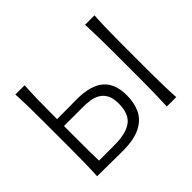

<svg xmlns="http://www.w3.org/2000/svg" viewBox="-152 -947 1184 1184"><g transform="rotate(-45 439.5 -355.5)"><path d="M314.5 2Q248.5 2 195.2 1Q142 0 94.5 0Q97.5 -60 98.5 -115.2Q99.5 -170.5 99.5 -236.5V-475Q99.5 -541 98.5 -597Q97.5 -653 94.5 -713H175Q171.5 -653 170.2 -597Q169 -541 169 -475V-423.5Q200 -423.5 244 -424Q288 -424.5 342.5 -424.5Q462 -424.5 519.8 -375Q577.5 -325.5 577.5 -222.5Q577.5 -158 553.8 -107.2Q530 -56.5 472.5 -27.2Q415 2 314.5 2ZM171 -60H305Q408.5 -60 457.2 -97.2Q506 -134.5 506 -222.5Q506 -271 490.2 -299.2Q474.5 -327.5 449 -341.5Q423.5 -355.5 394.2 -359.5Q365 -363.5 338 -363.5H169V-247Q169 -196 169.2 -151Q169.5 -106 171 -60ZM702.5 0Q705 -60 706.2 -115.2Q707.5 -170.5 707.5 -236.5V-475Q707.5 -541 706.2 -597Q705 -653 702.5 -713H784.5Q781 -653 779.8 -597Q778.5 -541 778.5 -475V-236.5Q778.5 -170.5 779.8 -115.2Q781 -60 784.5 0Z"/></g></svg>

Font: Commissioner Flair Light
Style: Regular
Weight: 300
Designer: Kostas Bartsokas
Foundry: Kostas Bartsokas
Version: Version 1.000; ttfautohint (v1.8.3)